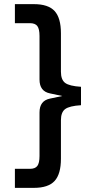

<svg xmlns="http://www.w3.org/2000/svg" viewBox="-20 -818 444 928"><path d="M144 90H52V-2H124.5Q150 -2 160.5 -16Q171 -30 171 -64V-274.5Q171 -331.5 222 -341.5L281 -354L222 -366.5Q171 -376.5 171 -433.5V-644Q171 -678 160.5 -692Q150 -706 124.5 -706H52V-798H144Q213 -798 243.8 -764.8Q274.5 -731.5 274.5 -657V-471Q274.5 -432.5 295 -417.2Q315.5 -402 371.5 -398.5V-309.5Q315.5 -306 295 -290.8Q274.5 -275.5 274.5 -237V-51Q274.5 23.5 243.8 56.8Q213 90 144 90Z"/></svg>

Font: Spline Sans Medium
Style: Regular
Weight: 500
Designer: Eben Sorkin, Mirko Velimirovic
Foundry: Sorkin Type
Version: Version 1.000; ttfautohint (v1.8.3)